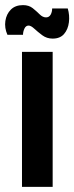

<svg xmlns="http://www.w3.org/2000/svg" viewBox="-30 -731 291 751"><path d="M56 0V-528H176V0ZM176 -580Q153 -580 135.5 -593Q118 -606 104.5 -618.5Q91 -631 82 -631Q71 -631 65.5 -619Q60 -607 60 -595H-1Q-13 -622 -9 -649Q-5 -676 12.5 -693.5Q30 -711 60 -711Q83 -711 98 -699Q113 -687 125 -675Q137 -663 150 -663Q162 -663 168 -673.5Q174 -684 174 -698H235Q243 -671 239.5 -643.5Q236 -616 220.5 -598Q205 -580 176 -580Z"/></svg>

Font: Bricolage Grotesque 12pt Condensed SemiBold
Style: Regular
Weight: 600
Width: 3
Designer: Mathieu Triay
Foundry: Atelier Triay
Version: Version 1.001; ttfautohint (v1.8.4.7-5d5b);gftools[0.9.33.de